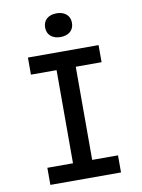

<svg xmlns="http://www.w3.org/2000/svg" viewBox="-101 -1016 802 1084"><g transform="rotate(-10 300.0 -474.0)"><path d="M300 -812C347 -812 377 -838 377 -880C377 -922 347 -948 300 -948C253 -948 223 -922 223 -880C223 -838 253 -812 300 -812ZM503 0V-98H355V-632H503V-730H98V-632H245V-98H98V0Z"/></g></svg>

Font: Tekne LDO SemiBold
Style: Regular
Weight: 600
Monospace: yes
Designer: Alessio Laiso, Mario Rullo, Paolo Rosset
Foundry: Alessio Laiso
Version: Version 1.000;hotconv 1.0.109;makeotfexe 2.5.65596